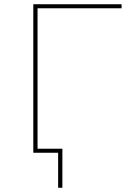

<svg xmlns="http://www.w3.org/2000/svg" viewBox="-20 -720 601 905"><path d="M274 -19H157V-681H553V-700H137V0H254V165H274Z"/></svg>

Font: Montserrat-Alt1 Thin
Style: Regular
Weight: 100
Designer: Differentunic
Foundry: Differentunic
Version: Version 7.222